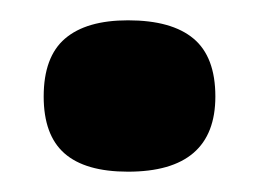

<svg xmlns="http://www.w3.org/2000/svg" viewBox="-20 -433 254 189"><path d="M106 -264Q64 -264 43.5 -282Q23 -300 23 -338Q23 -377 44 -395Q65 -413 106 -413Q149 -413 170.5 -395Q192 -377 192 -338Q192 -264 106 -264Z"/></svg>

Font: Bricolage Grotesque 16pt SemiBold
Style: Regular
Weight: 600
Version: Version 1.001;gftools[0.9.33.dev8+g029e19f]